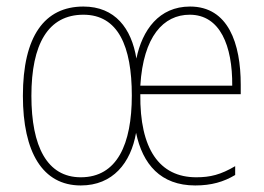

<svg xmlns="http://www.w3.org/2000/svg" viewBox="-20 -557 808 587"><path d="M561 -537C466 -537 415 -465 397 -378C382 -470 332 -537 235 -537C116 -537 50 -446 50 -264C50 -92 110 10 227 10C325 10 380 -59 396 -151C416 -55 471 10 577 10C626 10 664 -1 699 -22V-49C655 -23 623 -15 580 -15C467 -15 407 -102 409 -269H716V-298C716 -424 678 -537 561 -537ZM235 -512C341 -512 383 -416 383 -265C383 -116 338 -15 227 -15C124 -15 76 -109 76 -264C76 -422 127 -512 235 -512ZM560 -512C653 -512 691 -417 690 -295H409C418 -446 480 -512 560 -512Z"/></svg>

Font: Noto Sans Hebrew Condensed Thin
Style: Regular
Weight: 100
Width: 3
Designer: Monotype Design Team
Foundry: Monotype Imaging Inc.
Version: Version 2.004